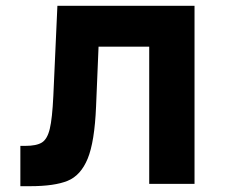

<svg xmlns="http://www.w3.org/2000/svg" viewBox="-20 -633 790 661"><path d="M50.1 -130.8H66.9Q105.9 -130.8 124.4 -142.5Q142.9 -154.1 151.4 -189.4Q159.9 -224.7 163.6 -302.6L177.6 -613.1H649.7V0H493.7V-472.3H319.3L310.7 -266Q305.7 -144.9 281.9 -86.9Q258.1 -28.9 212.8 -10.5Q167.6 8 83.4 8H50.1Z"/></svg>

Font: Martian Mono VF sWd Rg
Style: Regular
Weight: 400
Width: 6
Monospace: yes
Designer: Roman Shamin
Foundry: Evil Martians
Version: Version 1.100